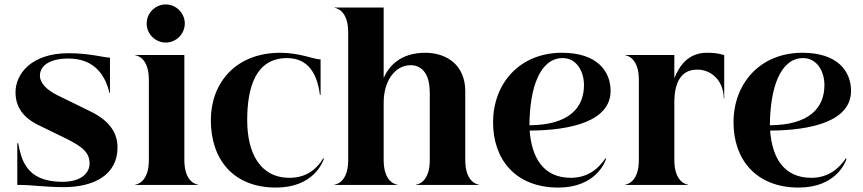

<svg xmlns="http://www.w3.org/2000/svg" viewBox="-20 -834 3892 866"><path d="M268 10C404 10 510 -45 510 -169C510 -228 481 -286 389 -331L240 -404C188 -429 160 -462 160 -492C160 -541 209 -570 289 -570C346 -570 393 -552 427 -513C448 -488 464 -456 474 -414H476V-574C450 -574 386 -594 289 -594C122 -594 50 -501 50 -418C50 -357 79 -306 153 -270L274 -211C358 -170 384 -143 384 -96C384 -55 347 -14 263 -14C175 -14 127 -42 100 -81C78 -112 69 -151 62 -188H58V0C135 0 175 10 268 10Z M651.5 -474V-112C651.5 -11 595.5 -1.5 590 -1.5V0H873V-1.5C867.5 -1.5 811.5 -11 811.5 -112V-586H590V-584.5C595.5 -584.5 651.5 -575 651.5 -474ZM727.5 -642C774.5 -642 813.5 -681 813.5 -728C813.5 -775 774.5 -814 727.5 -814C680.5 -814 641.5 -775 641.5 -728C641.5 -681 680.5 -642 727.5 -642Z M1225 12C1391 12 1435 -99 1441 -118L1438 -120C1410 -73 1363 -32 1286 -32C1153 -32 1095 -144 1095 -292C1095 -440 1133 -572 1275 -572C1325 -572 1358 -552 1379 -526C1411 -487 1419 -434 1423 -406H1426V-566C1397 -566 1331 -596 1245 -596C1041 -596 931 -458 931 -292C931 -116 1031 12 1225 12Z M1550.5 -688V-112C1550.5 -11 1494.5 -1.5 1489 -1.5V0H1772V-1.5C1766.5 -1.5 1710.5 -11 1710.5 -112V-371C1710.5 -469 1761.5 -540 1832.5 -540C1867.5 -540 1890.5 -521 1903.5 -495C1916.5 -468 1918.5 -435 1918.5 -410V-112C1918.5 -11 1862.5 -1.5 1857 -1.5V0H2140V-1.5C2134.5 -1.5 2078.5 -11 2078.5 -112V-423C2078.5 -480 2058.5 -523 2026.5 -552C1993.5 -581 1948.5 -596 1898.5 -596C1788.5 -596 1734.5 -538 1710.5 -482V-800H1489V-798.5C1494.5 -798.5 1550.5 -789 1550.5 -688Z M2498 12C2664 12 2708 -99 2714 -118L2711 -120C2683 -79 2636 -32 2555 -32C2429 -32 2378 -125 2369 -245C2555 -246 2734 -287 2734 -424C2734 -514 2672 -596 2515 -596C2324 -596 2204 -458 2204 -282C2204 -116 2304 12 2498 12ZM2368 -269C2369 -440 2416 -572 2518 -572C2580 -572 2614 -513 2614 -450C2614 -347 2545 -270 2368 -269Z M2861.5 -474V-112C2861.5 -11 2805.5 -1.5 2800 -1.5V0H3083V-1.5C3077.5 -1.5 3021.5 -11 3021.5 -112V-371C3021.5 -469 3056.5 -520 3124.5 -520C3152.5 -520 3177.5 -511 3197.5 -495C3226.5 -472 3244.5 -434 3244.5 -390H3246.5V-586C3238.5 -586 3223.5 -596 3169.5 -596C3083.5 -596 3045.5 -538 3021.5 -482V-586H2800V-584.5C2805.5 -584.5 2861.5 -575 2861.5 -474Z M3582.5 12C3748.5 12 3792.5 -99 3798.5 -118L3795.5 -120C3767.5 -79 3720.5 -32 3639.5 -32C3513.5 -32 3462.5 -125 3453.5 -245C3639.5 -246 3818.5 -287 3818.5 -424C3818.5 -514 3756.5 -596 3599.5 -596C3408.5 -596 3288.5 -458 3288.5 -282C3288.5 -116 3388.5 12 3582.5 12ZM3452.5 -269C3453.5 -440 3500.5 -572 3602.5 -572C3664.5 -572 3698.5 -513 3698.5 -450C3698.5 -347 3629.5 -270 3452.5 -269Z"/></svg>

Font: Beautique Display Medium
Style: Bold
Weight: 900
Designer: Nhat-Quang Ngo
Version: Version 1.100;Glyphs 3.2.3 (3260)